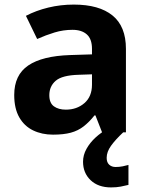

<svg xmlns="http://www.w3.org/2000/svg" viewBox="-20 -577 644 837"><path d="M302 -557Q412 -557 470.5 -509.5Q529 -462 529 -364V0H425L396 -74H392Q369 -45 344.5 -26Q320 -7 288.5 1.5Q257 10 211 10Q163 10 124.5 -8.5Q86 -27 64 -65.5Q42 -104 42 -163Q42 -250 103 -291.5Q164 -333 286 -337L381 -340V-364Q381 -407 358.5 -427Q336 -447 296 -447Q256 -447 218 -435.5Q180 -424 142 -407L93 -508Q137 -531 190.5 -544Q244 -557 302 -557ZM323 -251Q251 -249 223 -225Q195 -201 195 -162Q195 -128 215 -113.5Q235 -99 267 -99Q315 -99 348 -127.5Q381 -156 381 -208V-253ZM445 111Q445 131 456 141Q467 151 484 151Q500 151 515 148Q530 145 540 142V229Q524 233 506 236.5Q488 240 464 240Q408 240 375 208.5Q342 177 342 128Q342 99 357 72Q372 45 396.5 22.5Q421 0 452 -17L517 0Q483 32 464 58.5Q445 85 445 111Z"/></svg>

Font: Noto Sans Armenian
Style: Regular
Weight: 400
Designer: Monotype Design Team
Foundry: Monotype Imaging Inc.
Version: Version 2.007